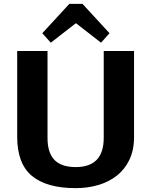

<svg xmlns="http://www.w3.org/2000/svg" viewBox="-20 -964 782 994"><path d="M372 10Q221 10 145 -53.5Q69 -117 69 -256V-700H226V-250Q226 -173 262 -136Q298 -99 372 -99Q517 -99 517 -250V-700H674V-256Q674 -187 650 -137Q626 -87 584.5 -54.5Q543 -22 488.5 -6Q434 10 372 10ZM199 -792 339 -944H407L547 -792L503 -743L328 -879H418L243 -743Z"/></svg>

Font: Pathway Extreme 72pt
Style: Bold
Weight: 700
Designer: Eduardo Rodriguez Tunni
Foundry: Eduardo Rodriguez Tunni
Version: Version 1.001;gftools[0.9.26]